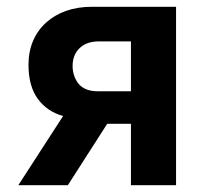

<svg xmlns="http://www.w3.org/2000/svg" viewBox="-20 -546 601 566"><path d="M34 0 166 -204Q119 -217 91.5 -254.5Q64 -292 64 -355Q64 -394 77.5 -425.5Q91 -457 116 -479.5Q141 -502 175 -514Q209 -526 251 -526H499V0H366V-181H296L180 0ZM366 -277V-424H272Q235 -424 214.5 -404Q194 -384 194 -351Q194 -336 199 -322Q204 -308 212.5 -298Q221 -288 235 -282.5Q249 -277 267 -277Z"/></svg>

Font: Rising Sun
Style: Bold
Weight: 700
Designer: Matt McInerney, Pablo Impallari, Rodrigo Fuenzalida (Raleway font), Stephen Hutchings (Greek), Cristiano Sobral (main ch
Foundry: The Rising Sun Project Authors
Version: Version 4.327; ttfautohint (v1.8.4.7-5d5b-dirty)